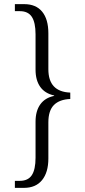

<svg xmlns="http://www.w3.org/2000/svg" viewBox="-20 -779 412 929"><path d="M52 96H76Q116 96 134 68.5Q152 41 152 -16V-190Q152 -242 175 -274Q198 -306 242 -315V-317Q197 -327 174.5 -359Q152 -391 152 -442V-613Q152 -670 134 -697.5Q116 -725 76 -725H52V-759H97Q154 -759 184 -722.5Q214 -686 214 -618V-444Q214 -335 320 -331V-300Q268 -298 241 -271Q214 -244 214 -187V-12Q214 55 183.5 92.5Q153 130 96 130H52Z"/></svg>

Font: Noto Serif NarrowLight
Style: Regular
Weight: 300
Width: 4
Designer: Monotype Design Team
Foundry: Monotype Imaging Inc.
Version: Version 1.001